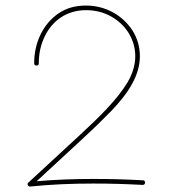

<svg xmlns="http://www.w3.org/2000/svg" viewBox="-20 -685 626 691"><path d="M111.3 -449.2C116.7 -449.2 119.6 -452.1 119.6 -457.5C119.6 -491.7 126.5 -523.4 140.1 -552.2C167.5 -610.4 219.7 -648.4 289.6 -648.4C322.3 -648.4 352.5 -641.1 379.4 -626C433.1 -596.2 466.8 -543 466.8 -482.4C466.8 -451.7 457.5 -420.4 439.5 -389.6C402.3 -327.1 338.4 -264.6 266.1 -197.8L82 -27.8C78.6 -24.9 78.1 -21.5 81.1 -17.6C83 -14.6 85.4 -13.2 88.9 -13.7C164.6 -21.5 238.8 -24.4 315.4 -24.4C377.4 -24.4 430.2 -22.9 493.2 -19.5C499 -19.5 502 -22.5 502 -27.8C502 -33.2 499.5 -36.1 494.1 -36.1C431.2 -39.6 377.4 -41 315.4 -41C246.6 -41 179.7 -38.6 111.8 -32.7L277.8 -186C314.9 -220.2 349.1 -253.4 380.4 -285.6C442.4 -350.1 483.4 -414.1 483.4 -482.4C483.4 -516.1 474.6 -546.4 457.5 -574.2C422.4 -628.9 361.3 -665 289.6 -665C251 -665 218.3 -655.8 190.4 -636.7C134.8 -598.6 103 -531.7 103 -457.5C103 -452.1 106 -449.2 111.3 -449.2Z"/></svg>

Font: Mikhak Thin
Style: Regular
Weight: 100
Designer: Amin Abedi
Version: Version 3.2